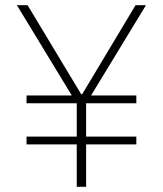

<svg xmlns="http://www.w3.org/2000/svg" viewBox="-20 -718 626 738"><path d="M311 -163V0H275V-163H82V-193H275V-321H82V-351H256L45 -698H86L292 -356H296L501 -698H541L330 -351H504V-321H311V-193H504V-163Z"/></svg>

Font: IBM Plex Sans Thai ExtraLight
Style: Regular
Weight: 200
Designer: Mike Abbink, Paul van der Laan, Pieter van Rosmalen, Ben Mitchell, Mark Frömberg
Foundry: Bold Monday
Version: Version 1.1